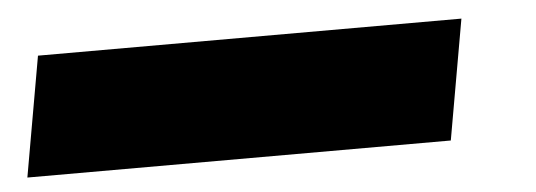

<svg xmlns="http://www.w3.org/2000/svg" viewBox="-28 -384 810 290"><g transform="rotate(-5 377.0 -239.0)"><path d="M4 -148H646L678 -330H36Z"/></g></svg>

Font: Anybody ExtraExpanded Black
Style: Italic
Weight: 900
Width: 8
Italic angle: -10°
Version: Version 1.113;gftools[0.9.25]